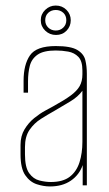

<svg xmlns="http://www.w3.org/2000/svg" viewBox="-20 -668 394 692"><path d="M160 4Q137 4 112.5 -4Q88 -12 71 -36.5Q54 -61 54 -112V-146Q54 -178 68.5 -202Q83 -226 103.5 -242.5Q124 -259 143.5 -269.5Q163 -280 172 -285Q212 -307 234.5 -323.5Q257 -340 267 -357.5Q277 -375 277 -400V-414Q277 -448 262.5 -463Q248 -478 226 -482Q204 -486 181 -486Q137 -486 115.5 -471Q94 -456 87.5 -431Q81 -406 81 -375V-334H65V-377Q65 -435 88 -468.5Q111 -502 181 -502Q235 -502 258.5 -488Q282 -474 287.5 -451.5Q293 -429 293 -402V0H278V-73Q266 -38 235.5 -17Q205 4 160 4ZM163 -12Q207 -12 231.5 -31Q256 -50 266.5 -83Q277 -116 277 -157V-341Q261 -319 233.5 -302.5Q206 -286 177 -269Q152 -255 127.5 -239.5Q103 -224 86.5 -200Q70 -176 70 -138V-112Q70 -65 85 -44Q100 -23 122 -17.5Q144 -12 163 -12ZM182 -542Q159 -542 143 -557.5Q127 -573 127 -595Q127 -617 143 -632.5Q159 -648 181 -648Q204 -648 219.5 -632.5Q235 -617 235 -595Q235 -573 220 -557.5Q205 -542 182 -542ZM181 -558Q197 -558 208 -568.5Q219 -579 219 -595Q219 -612 208 -622Q197 -632 181 -632Q165 -632 154 -622Q143 -612 143 -595Q143 -579 154 -568.5Q165 -558 181 -558Z"/></svg>

Font: Alumni Sans Pinstripe
Style: Regular
Weight: 400
Designer: Robert E. Leuschke
Foundry: Robert E. Leuschke
Version: Version 1.010; ttfautohint (v1.8.4.7-5d5b)